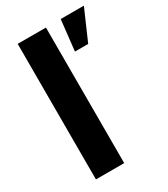

<svg xmlns="http://www.w3.org/2000/svg" viewBox="-184 -824 794 908"><g transform="rotate(-30 213.0 -370.0)"><path d="M64.9 -740.2H219.2V0H64.9ZM299.8 -740.2H426.3L353.5 -573.2H281.2Z"/></g></svg>

Font: DavidDev Light
Style: Regular
Weight: 300
Designer: David.dev
Foundry: David.dev
Version: Version 1.001;FEAKit 1.0